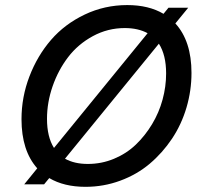

<svg xmlns="http://www.w3.org/2000/svg" viewBox="-20 -720 785 750"><path d="M665 -628.4Q728 -559.6 728 -435.1Q728 -366.2 708.5 -300Q689 -233.9 651.9 -178.2Q614.7 -122.6 564.7 -80.3Q514.6 -38.1 449.7 -14.2Q384.8 9.8 314 9.8Q230 9.8 172.4 -24.4L152.3 0H74.7L125.5 -62.5Q64 -131.3 64 -254.4Q64 -340.8 95 -421.6Q126 -502.4 179.4 -564.2Q232.9 -626 310.8 -663.1Q388.7 -700.2 477.1 -700.2Q561 -700.2 618.7 -666L638.2 -689.9H715.3ZM163.6 -255.9Q163.6 -185.1 190.9 -142.1L556.6 -590.3Q519.5 -610.4 467.3 -610.4Q400.9 -610.4 342.8 -578.9Q284.7 -547.4 246.1 -496.8Q207.5 -446.3 185.5 -383.1Q163.6 -319.8 163.6 -255.9ZM323.2 -79.6Q377 -79.6 425.5 -99.9Q474.1 -120.1 510.5 -155Q546.9 -189.9 574 -234.9Q601.1 -279.8 615 -330.8Q628.9 -381.8 628.9 -433.1Q628.9 -505.4 600.6 -549.3L233.9 -100.1Q270.5 -79.6 323.2 -79.6Z"/></svg>

Font: HK Grotesk Medium Italic
Style: Regular
Weight: 500
Italic angle: -13°
Designer: Alfredo Marco Pradil and Stefan Peev
Foundry: Hanken Design Co.
Version: Version 1.000;PS 001.000;hotconv 1.0.88;makeotf.lib2.5.64775